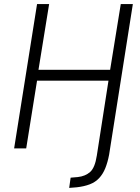

<svg xmlns="http://www.w3.org/2000/svg" viewBox="-20 -725 683 938"><path d="M318 193 325 143 360 140Q397 136 420.5 115Q444 94 453 35L510 -331H161L108 0H49L161 -705H220L168 -384H518L570 -705H629L513 31Q506 68 494.5 96.5Q483 125 464.5 145Q446 165 418.5 175.5Q391 186 355 190Z"/></svg>

Font: Nunito Sans 10pt Condensed Light
Style: Italic
Weight: 300
Width: 3
Italic angle: -9°
Designer: Vernon Adams
Foundry: Vernon Adams
Version: Version 3.101;gftools[0.9.27]